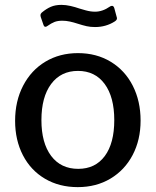

<svg xmlns="http://www.w3.org/2000/svg" viewBox="-20 -758 639 788"><path d="M42 -262Q42 -343 75 -406.5Q108 -470 166.5 -505Q225 -540 300 -540Q376 -540 434.5 -504.5Q493 -469 525 -406Q557 -343 557 -263Q557 -184 524.5 -122Q492 -60 433.5 -25Q375 10 299 10Q223 10 164.5 -24.5Q106 -59 74 -121Q42 -183 42 -262ZM449 -265Q449 -360 409.5 -413.5Q370 -467 300 -467Q230 -467 190 -413.5Q150 -360 150 -265Q150 -171 190 -118Q230 -65 301 -65Q371 -65 410 -117.5Q449 -170 449 -265ZM370 -647Q351 -647 335.5 -650.5Q320 -654 298 -661Q283 -666 267 -669.5Q251 -673 236 -673Q217 -673 204 -668Q191 -663 174 -651Q170 -648 166 -648Q161 -648 158 -657L147 -689Q146 -692 146 -696Q146 -701 151 -706Q170 -722 188.5 -730Q207 -738 232 -738Q250 -738 269.5 -733.5Q289 -729 306 -723Q312 -721 332 -715.5Q352 -710 370 -710Q401 -710 431 -731Q435 -734 440 -734Q446 -734 449 -725L459 -688Q460 -686 460 -682Q460 -676 451 -670Q415 -647 370 -647Z"/></svg>

Font: n
Style: Regular
Weight: 500
Designer: Pablo Impallari, Rodrigo Fuenzalida
Foundry: Impallari Type
Version: Version 1.002; ttfautohint (v1.5)